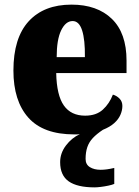

<svg xmlns="http://www.w3.org/2000/svg" viewBox="-20 -571 602 830"><path d="M389 239Q314 239 277 213Q240 187 240 130Q240 91 265 58Q290 25 325 9Q319 10 313 10Q307 10 301 10Q167 10 102.5 -62.5Q38 -135 38 -266Q38 -407 104 -479Q170 -551 289 -551Q400 -551 463.5 -489.5Q527 -428 527 -309V-255H223Q225 -159 256 -115Q287 -71 348 -71Q396 -71 424.5 -97Q453 -123 468 -162Q485 -157 497 -144.5Q509 -132 509 -113Q509 -94 500.5 -74.5Q492 -55 473.5 -38.5Q455 -22 425 -10Q398 8 381.5 25.5Q365 43 357.5 65Q350 87 350 116Q350 140 368.5 151.5Q387 163 415 163Q428 163 442.5 161Q457 159 474 155V224Q465 228 448.5 231.5Q432 235 415.5 237Q399 239 389 239ZM347 -324Q348 -399 335 -439.5Q322 -480 294 -480Q264 -480 244.5 -440Q225 -400 225 -324Z"/></svg>

Font: Noto Serif Khmer SemiCondensed Black
Style: Regular
Weight: 900
Width: 4
Designer: Danh Hong and the Monotype Design Team
Foundry: Monotype Imaging Inc.
Version: Version 2.004